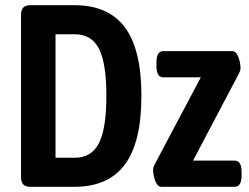

<svg xmlns="http://www.w3.org/2000/svg" viewBox="-20 -720 960 740"><path d="M96 0Q61 0 61 -37V-663Q61 -700 96 -700H267Q397 -700 461 -615Q525 -530 525 -351Q525 -171 461 -85.5Q397 0 267 0ZM194 -112H268Q333 -112 361.5 -168.5Q390 -225 390 -351Q390 -476 361.5 -532Q333 -588 268 -588H194ZM602 0Q591 0 584 -11.5Q577 -23 573.5 -38Q570 -53 570 -66Q570 -75 577 -88L754 -422H609Q583 -422 583 -465V-480Q583 -523 609 -523H875Q886 -523 893 -511.5Q900 -500 903.5 -485Q907 -470 907 -457Q907 -448 900 -435L724 -101H884Q911 -101 911 -58V-43Q911 0 884 0Z"/></svg>

Font: Asap Condensed SemiBold
Style: Regular
Weight: 600
Width: 3
Designer: Pablo Cosgaya
Foundry: Omnibus-Type
Version: Version 3.001; ttfautohint (v1.8.4.7-5d5b)